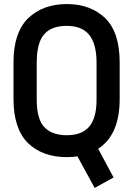

<svg xmlns="http://www.w3.org/2000/svg" viewBox="-20 -739 650 937"><path d="M534.2 127 441.9 178.2 357.9 23.9Q336.4 27.8 305.2 27.8Q188 27.8 116.2 -41Q45.9 -111.3 45.9 -255.9V-435.1Q45.9 -580.1 117.2 -649.9Q189.5 -719.2 306.2 -719.2Q421.9 -719.2 494.1 -649.9Q564 -580.1 564 -435.1V-255.9Q564 -80.6 459 -13.2ZM451.2 -432.1Q451.2 -524.4 415.5 -568.6Q379.9 -612.8 306.2 -612.8Q231 -612.8 195.8 -571.8Q159.2 -530.8 159.2 -432.1V-252Q159.2 -158.7 195.8 -119.1Q232.9 -79.1 306.2 -79.1Q379.9 -79.1 415.5 -121.3Q451.2 -163.6 451.2 -252Z"/></svg>

Font: D-DIN-PRO SemiBold
Style: Bold
Weight: 600
Designer: datto
Foundry: CyberFei
Version: Version 1.000;hotconv 1.0.109;makeotfexe 2.5.65596